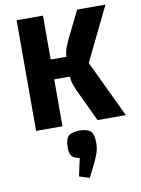

<svg xmlns="http://www.w3.org/2000/svg" viewBox="-100 -692 785 1068"><g transform="rotate(-10 292.5 -158.0)"><path d="M417 0 341 -161Q327 -189 317.5 -215.5Q308 -242 308 -265H203V-377H308Q308 -400 317.5 -426.5Q327 -453 341 -481L412 -625H572L424 -321L577 0ZM70 0V-625H219V0ZM319 309 261 291 283 190Q253 186 240 171.5Q227 157 227 123Q227 75 245 57.5Q263 40 308 40Q352 40 370 57.5Q388 75 388 123Q388 153 380 177Q372 201 356 235Z"/></g></svg>

Font: Changa SemiBold
Style: Regular
Weight: 600
Designer: Eduardo Rodriguez Tunni
Foundry: Eduardo Rodriguez Tunni
Version: Version 3.002; ttfautohint (v1.8.2)